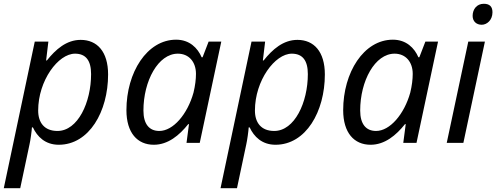

<svg xmlns="http://www.w3.org/2000/svg" viewBox="-42 -756 2626 1016"><path d="M65 240 114 9C119 -12 126 -63 127 -82H132C155 -33 197 10 269 10C430 10 530 -166 530 -362C530 -483 472 -545 385 -545C310 -545 253 -495 206 -436H202L214 -536H142L-22 240ZM262 -63C193 -63 160 -107 160 -171C160 -330 266 -472 355 -472C412 -472 440 -436 440 -364C440 -214 370 -63 262 -63Z M772 10C847 10 907 -40 954 -99H958L945 0H1015L1129 -536H1062L1030 -453H1025C1004 -502 961 -546 890 -546C736 -546 627 -373 627 -173C627 -53 685 10 772 10ZM801 -63C748 -63 717 -99 717 -171C717 -328 795 -472 899 -472C958 -472 995 -428 995 -365C995 -337 991 -303 982 -266C950 -151 874 -63 801 -63Z M1212 240 1261 9C1266 -12 1273 -63 1274 -82H1279C1302 -33 1344 10 1416 10C1577 10 1677 -166 1677 -362C1677 -483 1619 -545 1532 -545C1457 -545 1400 -495 1353 -436H1349L1361 -536H1289L1125 240ZM1409 -63C1340 -63 1307 -107 1307 -171C1307 -330 1413 -472 1502 -472C1559 -472 1587 -436 1587 -364C1587 -214 1517 -63 1409 -63Z M1919 10C1994 10 2054 -40 2101 -99H2105L2092 0H2162L2276 -536H2209L2177 -453H2172C2151 -502 2108 -546 2037 -546C1883 -546 1774 -373 1774 -173C1774 -53 1832 10 1919 10ZM1948 -63C1895 -63 1864 -99 1864 -171C1864 -328 1942 -472 2046 -472C2105 -472 2142 -428 2142 -365C2142 -337 2138 -303 2129 -266C2097 -151 2021 -63 1948 -63Z M2507 -625C2535 -625 2564 -650 2564 -691C2564 -721 2549 -736 2518 -736C2481 -736 2459 -707 2459 -672C2459 -643 2479 -625 2507 -625ZM2410 0 2524 -536H2436L2322 0Z"/></svg>

Font: BC Sans
Style: Italic
Weight: 400
Italic angle: -12°
Designer: Monotype Design Team
Designer: Province of B.C.
Foundry: Monotype Imaging Inc.
Version: Version 2.000;GOOG;noto-source:20170915:90ef993387c0